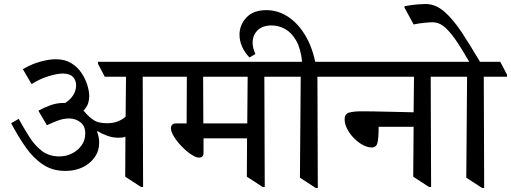

<svg xmlns="http://www.w3.org/2000/svg" viewBox="-20 -931 2571 966"><path d="M309 -71Q244 -71 195.5 -103.5Q147 -136 109 -190.5Q71 -245 36 -311L74 -333Q100 -286 127.5 -242.5Q155 -199 191 -171.5Q227 -144 279 -144Q312 -144 341.5 -158.5Q371 -173 390 -199Q409 -225 409 -260Q409 -297 384.5 -316Q360 -335 327 -335Q299 -335 269 -323.5Q239 -312 216 -301L173 -374Q200 -389 232.5 -401Q265 -413 299 -413Q304 -413 308 -413Q335 -430 349 -453.5Q363 -477 363 -501Q363 -527 347 -544Q331 -561 296 -561Q268 -561 224 -547.5Q180 -534 139 -508L95 -583Q139 -609 183.5 -621Q228 -633 260 -633Q306 -633 338 -613.5Q370 -594 390 -564Q410 -534 419.5 -502.5Q429 -471 429 -447Q429 -431 424 -413Q419 -395 400 -374Q406 -369 413 -360Q430 -341 452.5 -326Q475 -311 519 -311Q574 -311 612 -344L614 -545H507L473 -610V-620H781L815 -555V-545H698L700 10H690L610 -42L611 -243Q603 -240 594 -239Q585 -238 575 -238Q547 -238 519.5 -248Q492 -258 472 -271L468 -269Q474 -255 476.5 -240.5Q479 -226 479 -213Q479 -172 456.5 -140Q434 -108 396 -89.5Q358 -71 309 -71Z M865 -310H919L920 -545H793L759 -610V-620H1393L1427 -555V-545H1310L1312 10H1302L1222 -42L1223 -235H1004V-163Q1004 -138 981 -138Q966 -138 942.5 -153.5Q919 -169 895.5 -193Q872 -217 856 -242.5Q840 -268 840 -287Q840 -296 846 -303Q852 -310 865 -310ZM1226 -545H1002L1003 -310H1224Z M1579 15H1569L1489 -37L1493 -545H1405L1371 -610V-620H1500Q1493 -687 1470 -727Q1447 -767 1414.5 -785Q1382 -803 1347 -803Q1301 -803 1276 -778.5Q1251 -754 1251 -716Q1251 -690 1265 -659L1235 -642Q1210 -668 1197.5 -697.5Q1185 -727 1185 -756Q1185 -806 1220 -843Q1255 -880 1320 -880Q1377 -880 1426.5 -848.5Q1476 -817 1512.5 -758.5Q1549 -700 1566 -620H1660L1694 -555V-545H1577Z M2264 -545H2147L2149 10H2139L2059 -42L2061 -293H1885Q1885 -235 1879 -212Q1873 -189 1850 -189Q1829 -189 1805 -202Q1781 -215 1760.5 -236Q1740 -257 1727 -282Q1714 -307 1714 -330Q1714 -358 1736.5 -364.5Q1759 -371 1798 -371Q1816 -371 1857 -370.5Q1898 -370 1951.5 -368.5Q2005 -367 2061 -366L2063 -545H1672L1638 -610V-620H2230L2264 -555Z M2531 -545H2414L2416 15H2406L2326 -37L2330 -545H2242L2208 -610V-620H2341Q2298 -694 2268 -737Q2235 -782 2210 -800.5Q2185 -819 2157 -819Q2141 -819 2112.5 -816Q2084 -813 2061 -808L2015 -893L2016 -900Q2055 -907 2083 -909Q2111 -911 2120 -911Q2171 -911 2215 -873Q2259 -835 2304 -767Q2346 -703 2395 -620H2497L2531 -555Z"/></svg>

Font: Tiro Devanagari Sanskrit
Style: Regular
Weight: 400
Designer: Devanagari: John Hudson & Fiona Ross. Latin: John Hudson.
Foundry: Tiro Typeworks Ltd.
Version: Version 1.52